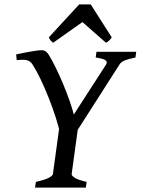

<svg xmlns="http://www.w3.org/2000/svg" viewBox="-20 -850 637 870"><path d="M597.2 -615.2 593.8 -589.4Q562.5 -583 545.7 -576.4Q528.8 -569.8 521 -557.1L316.9 -237.8H254.4Q246.6 -274.4 232.2 -318.8Q217.8 -363.3 200 -408.2Q182.1 -453.1 163.1 -492.7Q144 -532.2 127 -558.6Q117.7 -572.3 104.2 -576.7Q90.8 -581.1 55.7 -577.6L53.2 -603.5Q70.8 -607.4 93.5 -611.8Q116.2 -616.2 137 -619.4Q157.7 -622.6 170.4 -622.6Q188 -622.6 200.7 -602.1Q215.8 -577.6 232.9 -542.7Q250 -507.8 266.1 -469.2Q282.2 -430.7 294.9 -394.3Q307.6 -357.9 314.5 -331.1L460.4 -557.1Q468.3 -570.3 457.5 -577.4Q446.8 -584.5 413.6 -589.4L417 -615.2ZM372.6 -25.9 369.1 0H138.7L142.6 -25.9Q184.6 -35.2 201.7 -44.7Q218.8 -54.2 219.7 -61L253.9 -311H338.9L304.7 -61Q303.7 -54.7 317.9 -44.9Q332 -35.2 372.6 -25.9ZM486.3 -680.7Q474.1 -662.6 460.4 -656.2L353.5 -750L220.7 -656.2Q216.3 -659.2 210.9 -664.8Q205.6 -670.4 201.2 -680.7L338.9 -830.1H391.1Z"/></svg>

Font: Gentium Book Plus
Style: Italic
Weight: 400
Italic angle: -8°
Designer: Victor Gaultney, Annie Olsen, Iska Routamaa, Becca Hirsbrunner
Foundry: SIL International
Version: Version 6.101